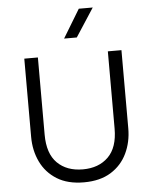

<svg xmlns="http://www.w3.org/2000/svg" viewBox="-62 -1002 853 1069"><g transform="rotate(-5 364.0 -467.0)"><path d="M364 15Q273.5 15 213.2 -22.5Q153 -60 122.8 -123Q92.5 -186 92.5 -263V-700H168.5V-268.5Q168.5 -162.5 221.5 -110Q274.5 -57.5 364 -57.5Q453 -57.5 506.2 -110Q559.5 -162.5 559.5 -268.5V-700H635.5V-263Q635.5 -186.5 605.2 -123.2Q575 -60 514.8 -22.5Q454.5 15 364 15ZM323 -792 419 -950.5H497L394 -792Z"/></g></svg>

Font: Geologica Thin Roman ExtraLight
Style: Regular
Weight: 250
Version: Version 1.010;gftools[0.9.28]